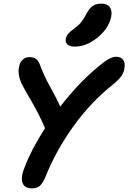

<svg xmlns="http://www.w3.org/2000/svg" viewBox="-20 -999 710 1062"><path d="M394 -741.2Q365.7 -741.2 353 -753.2Q340.3 -765.1 344.2 -785.2Q347.2 -800.3 357.2 -812.3Q367.2 -824.2 389.2 -839.8Q415.5 -859.4 429.9 -877.2Q444.3 -895 459 -924.8Q475.6 -955.1 494.4 -967Q513.2 -979 539.1 -979Q572.8 -979 586.9 -960.2Q601.1 -941.4 595.2 -907.2Q581.1 -840.8 519.3 -791Q457.5 -741.2 394 -741.2ZM157.2 43Q114.3 43 104 10.7Q93.8 -21.5 118.2 -79.1Q152.8 -170.4 229 -290Q196.3 -367.2 154.3 -438.5Q112.3 -509.8 98.1 -539.1Q77.1 -586.9 85 -627.9Q89.8 -654.3 105.2 -668.7Q120.6 -683.1 142.1 -683.1Q163.6 -683.1 177.7 -674.1Q191.9 -665 201.2 -640.1Q222.7 -580.6 259.5 -514.9Q296.4 -449.2 313 -409.2Q429.2 -559.6 553.2 -653.8Q593.8 -685.1 622.1 -685.1Q648.9 -685.1 661.4 -667.7Q673.8 -650.4 668 -620.1Q663.6 -595.2 650.6 -576.9Q637.7 -558.6 604 -530.8Q482.9 -435.1 386.2 -300.5Q289.6 -166 231.9 -22Q216.3 15.1 200 29.1Q183.6 43 157.2 43Z"/></svg>

Font: Shantell Sans Bouncy
Style: Italic
Weight: 600
Italic angle: -11.31°
Designer: Stephen Nixon, Anya Danilova, Shantell Martin
Foundry: Arrow Type
Version: Version 1.006;[9816181b4]